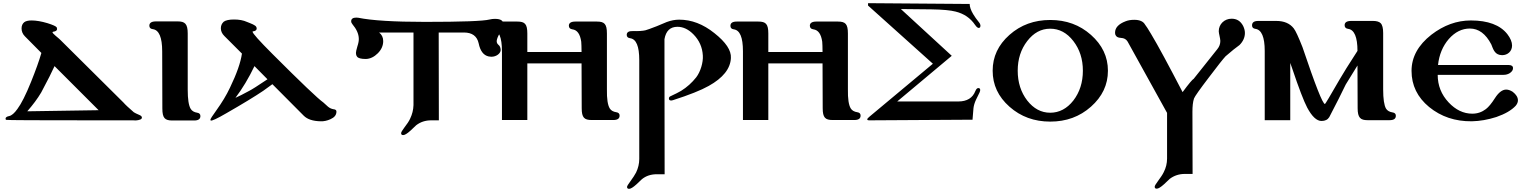

<svg xmlns="http://www.w3.org/2000/svg" viewBox="-20 -756 9665 1211"><path d="M875 -14C875 -21 870 -26 861 -30C842 -38 830 -44 824 -48C793 -75 771 -95 758 -110L362 -503C361 -505 350 -514 330 -531C317 -542 311 -549 311 -553C311 -554 313 -555 316 -556C332 -558 340 -564 340 -573C340 -576 339 -580 338 -583C334 -590 314 -599 279 -610C242 -621 208 -627 179 -627C158 -627 142 -623 133 -616C122 -607 116 -594 116 -577C116 -558 123 -541 137 -527L241 -422C227 -373 205 -312 176 -240C143 -158 114 -101 90 -69C71 -42 53 -27 38 -24C23 -21 15 -16 15 -7C15 -4 16 -1 19 0C22 2 213 3 593 3H769C816 3 838 3 834 4C861 2 875 -4 875 -14ZM152 -54C187 -94 217 -134 240 -173C281 -250 309 -305 324 -339L602 -61Z M1224 -45C1205 -48 1191 -56 1183 -69C1170 -90 1164 -131 1164 -190V-545C1164 -606 1146 -621 1101 -621H964C936 -621 922 -612 922 -594C922 -581 929 -574 944 -572C983 -567 1003 -520 1003 -432L1004 -72C1004 -11 1020 4 1067 4H1204C1231 4 1244 -5 1244 -24C1244 -36 1237 -43 1224 -45Z M2002 9C2023 10 2044 5 2064 -4C2089 -15 2101 -30 2102 -50C2103 -60 2097 -66 2084 -67C2071 -69 2060 -74 2049 -83L2019 -110C1986 -133 1879 -235 1699 -415C1615 -499 1573 -546 1573 -556C1573 -557 1574 -558 1575 -558C1591 -560 1599 -566 1599 -576C1599 -579 1598 -582 1597 -585C1592 -598 1564 -607 1537 -618C1515 -628 1488 -633 1456 -633C1425 -633 1403 -628 1391 -619C1379 -608 1373 -594 1373 -578C1373 -560 1380 -544 1395 -529L1506 -418C1498 -362 1473 -291 1431 -204C1408 -155 1379 -108 1346 -62C1320 -26 1307 -6 1307 -1C1307 1 1308 3 1309 4C1315 8 1348 -7 1408 -42C1511 -101 1588 -148 1640 -183C1661 -198 1681 -212 1698 -225L1896 -26C1918 -4 1953 8 2002 9ZM1667 -256C1606 -215 1568 -191 1552 -183C1515 -163 1486 -148 1465 -139C1509 -197 1549 -264 1585 -339Z M3154 -600C3157 -625 3139 -637 3102 -637C3091 -637 3079 -636 3068 -633C3029 -623 2893 -618 2660 -618C2463 -618 2323 -627 2240 -644C2235 -645 2231 -645 2227 -645C2206 -645 2195 -637 2195 -622C2195 -615 2198 -609 2203 -603C2229 -572 2242 -542 2243 -514C2244 -501 2241 -484 2234 -463C2228 -443 2225 -429 2225 -422C2225 -413 2227 -406 2232 -399C2239 -389 2257 -384 2288 -384C2315 -385 2340 -397 2363 -420C2386 -443 2397 -469 2397 -497C2397 -520 2388 -538 2371 -551H2588V-93C2587 -63 2580 -35 2567 -8C2560 8 2547 27 2530 49C2517 66 2510 78 2510 84C2510 92 2514 96 2523 96C2533 96 2548 87 2569 68L2605 34C2632 13 2664 3 2699 3H2748L2747 -551H2906C2958 -551 2989 -528 2999 -483C3009 -434 3030 -407 3062 -400C3068 -399 3074 -398 3079 -398C3112 -398 3138 -420 3138 -441C3137 -456 3133 -466 3124 -473C3116 -480 3112 -488 3113 -499C3114 -510 3120 -526 3133 -548C3146 -570 3153 -587 3154 -600Z M3868 -48C3848 -51 3834 -59 3826 -72C3813 -93 3807 -133 3808 -192V-314V-545C3808 -605 3792 -620 3745 -620H3609C3582 -620 3568 -611 3568 -594C3568 -581 3575 -573 3590 -571C3621 -567 3639 -541 3646 -493C3647 -481 3648 -459 3648 -428H3306V-545C3306 -605 3290 -620 3243 -620H3107C3080 -620 3067 -611 3067 -593C3067 -580 3074 -573 3088 -571C3127 -566 3146 -520 3146 -433V1H3306V-356H3648L3649 -74C3649 -14 3665 1 3712 1H3848C3875 1 3888 -8 3888 -27C3888 -39 3881 -46 3868 -48Z M4590 -390C4593 -438 4558 -490 4486 -547C4415 -604 4341 -632 4264 -632C4238 -632 4212 -627 4185 -617L4123 -591C4084 -576 4060 -567 4051 -565C4034 -561 4007 -559 3972 -560C3946 -561 3933 -553 3933 -536C3933 -524 3940 -517 3954 -515C3993 -510 4012 -464 4012 -377V247C4012 276 4005 305 3992 332C3984 347 3972 366 3955 389C3942 406 3935 418 3935 423C3935 431 3939 435 3948 435C3958 435 3973 426 3994 407L4029 374C4055 353 4086 343 4123 343H4172L4171 -383V-509C4180 -561 4207 -587 4253 -587C4289 -587 4323 -571 4355 -538C4390 -502 4410 -458 4413 -406C4416 -362 4398 -303 4371 -268C4344 -234 4313 -206 4276 -183C4261 -174 4239 -163 4211 -150C4203 -147 4199 -142 4199 -135C4199 -126 4204 -122 4214 -122C4217 -122 4221 -123 4224 -124C4327 -157 4402 -187 4450 -214C4540 -264 4587 -323 4590 -390Z M5388 -48C5368 -51 5354 -59 5346 -72C5333 -93 5327 -133 5328 -192V-314V-545C5328 -605 5312 -620 5265 -620H5129C5102 -620 5088 -611 5088 -594C5088 -581 5095 -573 5110 -571C5141 -567 5159 -541 5166 -493C5167 -481 5168 -459 5168 -428H4826V-545C4826 -605 4810 -620 4763 -620H4627C4600 -620 4587 -611 4587 -593C4587 -580 4594 -573 4608 -571C4647 -566 4666 -520 4666 -433V1H4826V-356H5168L5169 -74C5169 -14 5185 1 5232 1H5368C5395 1 5408 -8 5408 -27C5408 -39 5401 -46 5388 -48Z M6158 -581C6162 -583 6164 -587 6164 -593C6164 -600 6161 -608 6155 -615C6140 -634 6127 -651 6118 -667C6103 -692 6096 -714 6096 -731L5455 -736V-721L5864 -354L5465 -21C5455 -13 5450 -7 5450 -3C5450 1 5454 3 5463 3L6114 -1C6117 -31 6119 -55 6120 -74C6122 -90 6127 -108 6136 -127L6158 -172C6165 -187 6164 -197 6155 -200C6146 -203 6138 -197 6132 -182C6115 -138 6079 -116 6024 -116H5639L5983 -404L5662 -699L5854 -697C5925 -696 5976 -691 6007 -683C6060 -670 6101 -642 6130 -599C6141 -583 6150 -577 6158 -581Z M6968 -310C6968 -398 6932 -473 6861 -536C6790 -599 6705 -630 6604 -630C6504 -630 6418 -599 6347 -536C6276 -473 6241 -398 6241 -310C6241 -221 6276 -146 6347 -83C6418 -20 6504 11 6604 11C6705 11 6790 -20 6861 -83C6932 -146 6968 -221 6968 -310ZM6810 -310C6810 -237 6790 -174 6750 -122C6710 -71 6661 -45 6604 -45C6547 -45 6499 -71 6459 -122C6419 -174 6399 -237 6399 -310C6399 -383 6419 -445 6459 -497C6499 -549 6547 -575 6604 -575C6661 -575 6710 -549 6750 -497C6790 -445 6810 -383 6810 -310Z M7821 -592C7805 -623 7781 -638 7748 -638C7703 -638 7667 -604 7667 -559C7667 -546 7677 -513 7677 -498C7677 -479 7671 -462 7658 -446L7509 -259C7502 -256 7478 -228 7439 -175C7350 -346 7284 -469 7240 -542C7222 -573 7209 -592 7202 -601C7191 -621 7168 -631 7134 -631C7113 -631 7095 -628 7080 -622C7035 -605 7013 -581 7013 -550C7013 -545 7014 -541 7015 -537C7020 -524 7031 -518 7050 -517C7069 -516 7083 -509 7092 -494L7341 -44V244C7341 274 7334 303 7320 330C7313 345 7300 364 7283 387C7270 404 7263 416 7263 422C7263 430 7267 434 7276 434C7286 434 7301 425 7322 406L7358 372C7386 351 7418 341 7453 341H7502L7501 -51C7501 -86 7504 -114 7511 -135C7516 -148 7547 -192 7605 -268C7660 -341 7695 -385 7710 -401C7748 -434 7777 -457 7798 -472C7821 -495 7832 -521 7832 -548C7832 -563 7828 -577 7821 -592Z M8763 -47C8744 -50 8730 -58 8722 -71C8710 -92 8704 -133 8704 -192V-315V-548C8704 -578 8699 -599 8688 -610C8679 -619 8663 -624 8640 -624H8503C8475 -624 8461 -615 8461 -597C8461 -584 8468 -576 8483 -574C8522 -569 8542 -522 8542 -435C8487 -350 8450 -291 8430 -256C8370 -152 8339 -100 8337 -100C8323 -99 8276 -219 8195 -459C8170 -522 8152 -562 8140 -577C8116 -608 8079 -624 8030 -624H7917C7890 -624 7877 -615 7877 -596C7877 -583 7884 -576 7898 -574C7937 -569 7957 -522 7957 -435V2H8118V-359L8130 -325C8172 -200 8204 -117 8225 -77C8255 -21 8285 7 8315 7C8338 7 8354 -1 8364 -17C8407 -100 8442 -168 8468 -223L8542 -343L8543 -74C8543 -13 8561 2 8606 2H8744C8771 2 8784 -7 8784 -26C8784 -38 8777 -45 8763 -47Z M9540 -89C9549 -100 9554 -111 9554 -123C9554 -142 9543 -160 9521 -177C9507 -186 9493 -191 9480 -191C9456 -191 9432 -173 9409 -137C9388 -104 9369 -81 9352 -68C9327 -49 9299 -39 9266 -39C9211 -39 9161 -63 9117 -110C9071 -159 9048 -217 9048 -284H9464C9479 -284 9492 -288 9503 -295C9516 -304 9523 -314 9523 -326C9523 -339 9514 -346 9495 -346H9050C9057 -411 9080 -466 9118 -510C9157 -554 9201 -576 9251 -576C9306 -576 9351 -543 9386 -476C9397 -449 9405 -418 9438 -410C9443 -409 9449 -408 9454 -408C9489 -408 9517 -432 9517 -469C9517 -491 9507 -515 9487 -541C9442 -598 9365 -627 9257 -627C9169 -627 9086 -597 9008 -537C8925 -472 8883 -396 8883 -309C8883 -218 8920 -142 8994 -81C9069 -20 9158 10 9263 9C9314 8 9365 -1 9418 -18C9473 -37 9514 -61 9540 -89Z"/></svg>

Font: GFS Jackson
Style: Regular
Weight: 400
Designer: George Matthiopoulos
Foundry: George Matthiopoulos
Version: Version 1.0